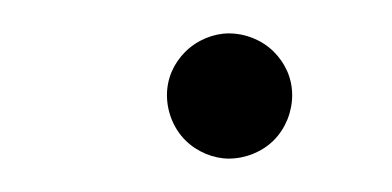

<svg xmlns="http://www.w3.org/2000/svg" viewBox="-20 -324 235 115"><path d="M155 -267C155 -277 151 -286 144 -293C137 -300 127 -304 117 -304C108 -304 98 -300 91 -293C84 -286 80 -277 80 -267C80 -257 84 -247 91 -240C98 -233 108 -229 117 -229C127 -229 137 -233 144 -240C151 -247 155 -257 155 -267Z"/></svg>

Font: Nupuram Light
Style: Regular
Weight: 300
Designer: Santhosh Thottingal (santhosh.thottingal@gmail.com)
Foundry: SMC
Version: Version 1.000